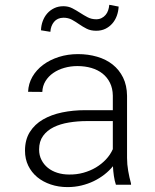

<svg xmlns="http://www.w3.org/2000/svg" viewBox="-20 -761 640 791"><path d="M468.8 -733.9Q467.8 -713.9 461.2 -695.8Q454.6 -677.7 442.6 -664.1Q430.7 -650.4 414.1 -642.3Q397.5 -634.3 376.5 -634.3Q353.5 -634.3 337.2 -642.6Q320.8 -650.9 306.2 -661.1Q291.5 -671.4 276.4 -679.7Q261.2 -688 241.2 -688Q216.3 -687.5 202.6 -670.9Q189 -654.3 187.5 -629.9L148.9 -636.2Q149.4 -655.8 156 -673.8Q162.6 -691.9 174.6 -705.6Q186.5 -719.2 203.4 -727.3Q220.2 -735.4 241.2 -735.4Q261.7 -735.4 278.1 -726.8Q294.4 -718.3 309.8 -708.3Q325.2 -698.2 341.1 -689.9Q356.9 -681.6 376.5 -681.6Q388.7 -681.6 398.4 -686.5Q408.2 -691.4 415 -699.5Q421.9 -707.5 425.5 -718.3Q429.2 -729 430.2 -741.2ZM457.5 0Q452.1 -16.1 449.2 -35.9Q446.3 -55.7 445.3 -76.2Q430.2 -57.6 410.2 -42Q390.1 -26.4 366.5 -14.9Q342.8 -3.4 315.4 3.2Q288.1 9.8 258.3 9.8Q221.2 9.8 189.2 -1Q157.2 -11.7 133.5 -31.2Q109.9 -50.8 96.4 -78.4Q83 -106 83 -140.1Q83 -185.5 103 -217.3Q123 -249 157.2 -268.8Q191.4 -288.6 236.3 -297.9Q281.2 -307.1 330.6 -307.1H444.8V-367.2Q444.3 -397 433.1 -419.7Q421.9 -442.4 402.6 -457.8Q383.3 -473.1 356.7 -481Q330.1 -488.8 298.8 -488.8Q270.5 -488.8 244.9 -481.4Q219.2 -474.1 199.5 -460.4Q179.7 -446.8 167.5 -427Q155.3 -407.2 154.3 -382.3L95.7 -382.8Q97.2 -416.5 113.5 -444.8Q129.9 -473.1 157.7 -493.9Q185.5 -514.6 222.4 -526.4Q259.3 -538.1 301.3 -538.1Q343.3 -538.1 380.1 -527.3Q417 -516.6 444.1 -495.1Q471.2 -473.6 487.1 -441.4Q502.9 -409.2 503.4 -366.2V-110.4Q503.4 -84 508.1 -57.1Q512.7 -30.3 519.5 -5.9L520 0ZM264.6 -42Q295.4 -41.5 323.5 -49.3Q351.6 -57.1 375 -71Q398.4 -85 416.5 -104.2Q434.6 -123.5 444.8 -146.5V-262.2H338.4Q299.8 -262.2 264.2 -256.3Q228.5 -250.5 201.2 -237.1Q173.8 -223.6 157.5 -201.2Q141.1 -178.7 141.1 -145Q141.1 -121.1 150.9 -102.1Q160.6 -83 177.2 -69.6Q193.8 -56.2 216.3 -49.1Q238.8 -42 264.6 -42Z"/></svg>

Font: TypoPRO Roboto Mono
Style: Regular
Weight: 300
Designer: Google
Version: Version 2.000986; 2015; ttfautohint (v1.3)